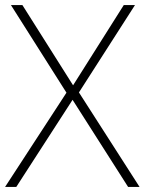

<svg xmlns="http://www.w3.org/2000/svg" viewBox="-22 -734 568 754"><path d="M526 0H481L263 -342L42 0H-2L239 -370L21 -714H66L265 -399L464 -714H508L288 -371Z"/></svg>

Font: Noto Sans Gujarati UI ExtraLight
Style: Regular
Weight: 200
Designer: Jelle Bosma - Monotype Design Team, Universal Thirst
Foundry: Monotype Imaging Inc.
Version: Version 2.106; ttfautohint (v1.8.4.7-5d5b)